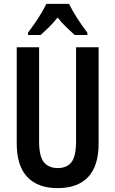

<svg xmlns="http://www.w3.org/2000/svg" viewBox="-20 -1050 593 987"><path d="M487 -312Q487 -198 433.5 -140.5Q380 -83 276 -83Q174 -83 120 -140.5Q66 -198 66 -312V-807H181V-324Q181 -245 206 -215.5Q231 -186 277 -186Q324 -186 347.5 -216.5Q371 -247 371 -325V-807H487ZM335 -1030Q351 -997 376.5 -957Q402 -917 429 -882V-870H364Q345 -887 321 -910Q297 -933 276 -960Q254 -932 230 -908.5Q206 -885 189 -870H124V-882Q140 -903 158.5 -930Q177 -957 193 -983.5Q209 -1010 218 -1030Z"/></svg>

Font: Noto Sans Kannada UI ExtraCondensed SemiBold
Style: Regular
Weight: 600
Width: 2
Designer: Jelle Bosma - Monotype Design Team
Foundry: Monotype Imaging Inc.
Version: Version 2.005; ttfautohint (v1.8.4.7-5d5b)